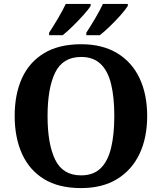

<svg xmlns="http://www.w3.org/2000/svg" viewBox="-20 -951 827 981"><path d="M394.1 10Q280 10 205 -36Q130 -82 92.5 -165Q55 -248 55 -359Q55 -470 92.5 -552Q130 -634 205.6 -679.5Q281.1 -725 394.7 -725Q503 -725 578.5 -679.5Q654 -634 693 -551.5Q732 -469 732 -358Q732 -247 692.7 -164.5Q653.4 -82 578.1 -36Q502.8 10 394.1 10ZM394.1 -55Q457 -55 494 -91Q531 -127 547.5 -195Q564 -263 564 -358.4Q564 -453.8 547.7 -521.2Q531.3 -588.7 494.1 -624.3Q456.8 -660 394.8 -660Q301 -660 262 -580.5Q223 -501 223 -357.5Q223 -215 262 -135Q301 -55 394.1 -55ZM421 -784Q442 -816 466 -856.5Q490 -897 506 -931H633V-921Q623 -904 597.5 -875Q572 -846 542.5 -817.5Q513 -789 490 -771H421ZM231 -784Q252 -816 276 -856.5Q300 -897 316 -931H443V-921Q433 -904 407 -875Q381 -846 352 -817.5Q323 -789 300 -771H231Z"/></svg>

Font: Noto Serif Gujarati
Style: Regular
Weight: 400
Designer: Universal Thirst, Indian Type Foundry and the Monotype Design Team
Foundry: Monotype Imaging Inc.
Version: Version 2.102